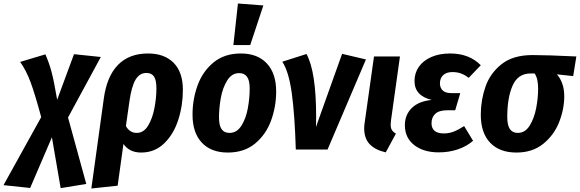

<svg xmlns="http://www.w3.org/2000/svg" viewBox="-104 -853 3307 1095"><path d="M284 -183 388 196 242 220 192 -70 68 219 -84 203 131 -185Q95 -318 70.5 -384Q46 -450 11 -500L155 -543Q177 -492 190.5 -441Q204 -390 222 -284L318 -544L471 -528Z M939 -341Q939 -251 912.5 -169Q886 -87 832 -35Q778 17 701 17Q634 17 600 -32L567 206L417 222L488 -291Q505 -417 568.5 -482.5Q632 -548 740 -548Q834 -548 886.5 -494.5Q939 -441 939 -341ZM788 -349Q788 -397 774 -417Q760 -437 731 -437Q692 -437 669 -398.5Q646 -360 634 -274L614 -134Q636 -95 676 -95Q715 -95 740 -135.5Q765 -176 776.5 -235Q788 -294 788 -349Z M994 -199Q994 -287 1023 -366.5Q1052 -446 1114 -497Q1176 -548 1270 -548Q1365 -548 1418 -491Q1471 -434 1471 -332Q1471 -245 1442 -165.5Q1413 -86 1351 -34.5Q1289 17 1195 17Q1100 17 1047 -39.5Q994 -96 994 -199ZM1320 -348Q1320 -394 1305 -415Q1290 -436 1260 -436Q1218 -436 1192 -394.5Q1166 -353 1155.5 -295Q1145 -237 1145 -183Q1145 -137 1160 -116Q1175 -95 1205 -95Q1247 -95 1273 -136.5Q1299 -178 1309.5 -236Q1320 -294 1320 -348ZM1253 -833 1398 -822 1323 -596H1227Z M1699 -187 1698 -129 1847 -546 1983 -514 1764 0H1583Q1577 -199 1560 -322Q1543 -445 1506 -501L1644 -545Q1699 -444 1699 -187Z M2126 -167Q2124 -147 2124 -142Q2124 -123 2131 -111.5Q2138 -100 2154 -91L2096 16Q2035 2 2004 -31Q1973 -64 1973 -121Q1973 -137 1976 -155L2029 -531H2177Z M2205 -139Q2205 -198 2244.5 -237Q2284 -276 2358 -283Q2260 -307 2260 -391Q2260 -436 2284.5 -471.5Q2309 -507 2355 -527.5Q2401 -548 2463 -548Q2572 -548 2638 -481L2569 -409Q2547 -426 2525 -434Q2503 -442 2476 -442Q2442 -442 2423.5 -424.5Q2405 -407 2405 -378Q2405 -352 2421 -337Q2437 -322 2469 -322H2521L2492 -224H2446Q2400 -224 2378.5 -204Q2357 -184 2357 -150Q2357 -122 2374.5 -107Q2392 -92 2427 -92Q2456 -92 2482.5 -102Q2509 -112 2543 -134L2594 -50Q2557 -18 2506.5 -1Q2456 16 2398 16Q2312 16 2258.5 -25.5Q2205 -67 2205 -139Z M2638 -199Q2638 -281 2664.5 -358Q2691 -435 2756.5 -487Q2822 -539 2933 -539Q3015 -539 3183 -531L3165 -419L3072 -429Q3090 -410 3102 -378Q3114 -346 3114 -304Q3114 -231 3085 -157Q3056 -83 2994.5 -33Q2933 17 2841 17Q2745 17 2691.5 -39Q2638 -95 2638 -199ZM2965 -347Q2965 -406 2945 -434H2922Q2850 -434 2819.5 -365Q2789 -296 2789 -186Q2789 -139 2804 -117Q2819 -95 2849 -95Q2891 -95 2917 -137Q2943 -179 2954 -237Q2965 -295 2965 -347Z"/></svg>

Font: Fira Sans Condensed
Style: Bold Italic
Weight: 700
Width: 3
Italic angle: -8°
Designer: Carrois Corporate & Edenspiekermann AG
Foundry: Carrois Corporate GbR & Edenspiekermann AG
Version: Version 4.203